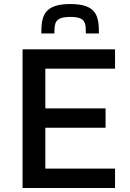

<svg xmlns="http://www.w3.org/2000/svg" viewBox="-20 -933 647 953"><path d="M329 -913C197 -913 185 -852 185 -767H250C250 -819 252 -849 329 -849C406 -849 406 -819 406 -767H471C471 -852 461 -913 329 -913ZM92 -688V0H551V-96H205V-299H504V-395H205V-592H551V-688Z"/></svg>

Font: Saira UNSAM Medium
Style: Regular
Weight: 500
Designer: Hector Gatti with collaboration of the Omnibus-Type team
Foundry: Omnibus-Type
Version: Version 0.072;PS 000.072;hotconv 1.0.88;makeotf.lib2.5.64775